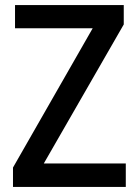

<svg xmlns="http://www.w3.org/2000/svg" viewBox="-20 -734 543 754"><path d="M474 0V-92H152L466 -638V-714H39V-623H344L31 -76V0Z"/></svg>

Font: Noto Sans Arabic UI SmCn Md
Style: Regular
Weight: 500
Width: 4
Designer: Monotype Design Team, Nadine Chahine and Nizar Qandah
Foundry: Monotype Imaging Inc.
Version: Version 2.010